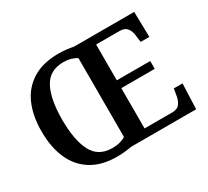

<svg xmlns="http://www.w3.org/2000/svg" viewBox="-144 -952 1285 1189"><g transform="rotate(-30 498.0 -357.5)"><path d="M385 10Q274 10 200.5 -36Q127 -82 91 -165Q55 -248 55 -359Q55 -470 91 -552Q127 -634 201 -679.5Q275 -725 386 -725Q411 -725 440.5 -722Q470 -719 491 -714H922L926 -533H864L858 -579Q855 -614 838 -635.5Q821 -657 785 -657H617V-401H856V-345H617V-57H815Q852 -57 868.5 -79.5Q885 -102 890 -135L898 -181H960L953 0H488Q468 4 438.5 7Q409 10 385 10ZM385 -51Q414 -51 437.5 -57Q461 -63 480 -75V-639Q463 -650 439 -657Q415 -664 386 -664Q286 -664 244 -584Q202 -504 202 -358Q202 -213 243.5 -132Q285 -51 385 -51Z"/></g></svg>

Font: Noto Serif Vithkuqi SemiBold
Style: Regular
Weight: 600
Version: Version 1.005